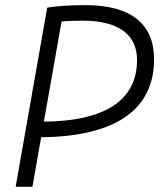

<svg xmlns="http://www.w3.org/2000/svg" viewBox="-20 -723 626 743"><path d="M40.5 0H105.5L139.2 -191.9C426.8 -194.8 576.2 -298.3 576.2 -493.7C576.2 -631.3 485.4 -703.1 311.5 -703.1C252 -703.1 200.2 -699.7 162.6 -693.4ZM149.9 -252.4 218.3 -640.1C242.2 -642.1 269.5 -643.1 298.8 -643.1C437.5 -643.1 510.3 -590.3 510.3 -490.7C510.3 -335.4 386.7 -253.9 149.9 -252.4Z"/></svg>

Font: Cascadia Mono NF Light
Style: Italic
Weight: 300
Italic angle: -10°
Monospace: yes
Designer: Aaron Bell
Foundry: Saja Typeworks
Version: Version 2404.023